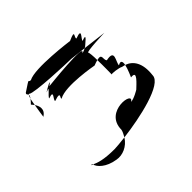

<svg xmlns="http://www.w3.org/2000/svg" viewBox="-113 -777 697 697"><g transform="rotate(-45 235.0 -428.5)"><path d="M45 -263C42 -260 44 -262 46 -263ZM46 -263C49 -264 52 -265 52 -261V-260ZM46 -510C46 -508 47 -508 47 -510ZM46 -573C46 -573 51 -568 55 -562C57 -572 58 -581 60 -589C57 -585 52 -579 46 -573ZM47 -510C48 -517 51 -540 55 -562C64 -549 73 -526 47 -510ZM52 -260C55 -245 78 -219 125 -212C152 -207 184 -220 202 -249C176 -246 156 -244 147 -244C90 -244 68 -253 52 -260ZM60 -589C62 -596 64 -601 66 -604C67 -601 66 -597 60 -589ZM64 -617C58 -611 64 -609 66 -604C67 -606 69 -606 70 -605C82 -593 248 -587 267 -587L329 -580C342 -586 354 -593 333 -582C339 -588 382 -619 342 -604C342 -612 379 -643 333 -626C326 -632 358 -658 310 -636C310 -636 149 -658 109 -636C92 -636 117 -652 64 -617ZM109 -542C109 -550 152 -580 118 -564C124 -570 173 -596 141 -573C141 -573 350 -596 310 -573C313 -573 322 -576 329 -580L419 -569C419 -569 321 -566 327 -559C329 -557 331 -538 331 -517C326 -516 318 -513 310 -510C310 -510 183 -534 141 -510C132 -510 164 -536 118 -520C112 -526 149 -556 109 -542ZM202 -249C206 -257 212 -266 214 -276C214 -370 350 -346 310 -323C326 -323 355 -341 355 -341C367 -353 413 -391 373 -386C373 -386 386 -414 390 -433C419 -423 441 -395 434 -336C434 -290 292 -260 202 -249ZM331 -443C332 -446 367 -442 377 -436C381 -435 386 -434 390 -433C393 -448 390 -458 373 -448C373 -465 407 -503 355 -492C345 -502 362 -525 331 -517C332 -486 331 -448 331 -443Z"/></g></svg>

Font: bitstorm
Style: ext
Weight: 400
Version: Version 0.2